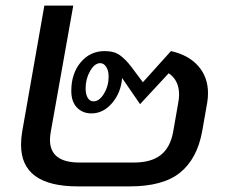

<svg xmlns="http://www.w3.org/2000/svg" viewBox="-20 -664 808 684"><path d="M721 -332Q721 -315 718 -297L700 -195Q682 -98 621.5 -49Q561 0 442 0H257Q55 0 55 -148Q55 -172 59 -195L138 -644H241L161 -195Q158 -179 158 -166Q158 -85 263 -85H457Q519 -85 553 -112Q587 -139 597 -195L615 -298Q618 -313 618 -327Q618 -378 581 -403L479 -293L415 -386Q411 -334 379.5 -297Q348 -260 306 -260Q274 -260 254 -281Q234 -302 234 -340Q234 -402 267.5 -442Q301 -482 353 -482Q387 -482 407.5 -467Q428 -452 447 -427L489 -371L589 -482Q652 -468 686.5 -428.5Q721 -389 721 -332ZM367 -391Q367 -412 358.5 -425.5Q350 -439 337 -439Q317 -439 301 -411Q285 -383 285 -349Q285 -328 292.5 -315.5Q300 -303 313 -303Q334 -303 350.5 -330.5Q367 -358 367 -391Z"/></svg>

Font: KoHo SemiBold
Style: Italic
Weight: 600
Italic angle: -10°
Version: Version 1.000; ttfautohint (v1.6)